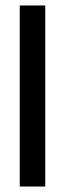

<svg xmlns="http://www.w3.org/2000/svg" viewBox="-20 -680 237 700"><path d="M52 0V-660H145V0Z"/></svg>

Font: Bricolage Grotesque 48pt
Style: Regular
Weight: 400
Designer: Mathieu Triay
Foundry: Atelier Triay
Version: Version 1.000; ttfautohint (v1.8.4.7-5d5b);gftools[0.9.32]